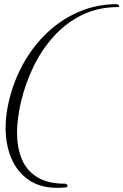

<svg xmlns="http://www.w3.org/2000/svg" viewBox="-20 -759 594 924"><path d="M295 143Q285 144 275.5 144.5Q266 145 256 145Q173 145 117.5 106.5Q62 68 34.5 2.5Q7 -63 7 -144Q7 -168 9.5 -193.5Q12 -219 17 -245Q39 -355 88.5 -446Q138 -537 208 -602.5Q278 -668 363 -703.5Q448 -739 541 -739Q549 -738 553 -732Q557 -726 549 -725Q453 -725 376 -687.5Q299 -650 240.5 -586Q182 -522 142 -440Q102 -358 81 -269Q72 -230 67 -192.5Q62 -155 62 -120Q62 -50 84.5 5.5Q107 61 158 93Q209 125 293 125Q298 125 301.5 128.5Q305 132 305 136Q305 142 295 143Z"/></svg>

Font: MonteCarlo
Style: Regular
Weight: 400
Designer: Robert E. Leuschke
Foundry: Robert E. Leuschke
Version: Version 1.010; ttfautohint (v1.8.3)